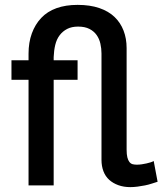

<svg xmlns="http://www.w3.org/2000/svg" viewBox="-20 -760 666 787"><path d="M514 7Q487 7 465 -1Q443 -9 427.5 -23Q412 -37 404 -58Q396 -79 396 -105V-541Q396 -561 391.5 -581Q387 -601 376 -616.5Q365 -632 346.5 -641.5Q328 -651 300 -651Q274 -651 255.5 -641.5Q237 -632 224.5 -615.5Q212 -599 206.5 -576Q201 -553 200 -526V-513H298V-433H200V0H97V-433H27V-513H97V-540Q97 -586 110.5 -623Q124 -660 149 -686.5Q174 -713 211.5 -726.5Q249 -740 298 -740Q349 -740 387 -727Q425 -714 449.5 -690.5Q474 -667 486.5 -634.5Q499 -602 499 -563V-147Q499 -127 502 -115Q505 -103 510.5 -96Q516 -89 523.5 -87Q531 -85 541 -85Q551 -85 561 -86.5Q571 -88 580 -90Q589 -92 597 -94.5Q605 -97 610 -100L626 -15Q616 -12 602.5 -7.5Q589 -3 574 0Q559 3 543.5 5Q528 7 514 7Z"/></svg>

Font: Rising Sun Medium
Style: Regular
Weight: 500
Designer: Matt McInerney, Pablo Impallari, Rodrigo Fuenzalida (Raleway font), Stephen Hutchings (Greek), Cristiano Sobral (main ch
Foundry: The Rising Sun Project Authors
Version: Version 4.327; ttfautohint (v1.8.4.7-5d5b-dirty)